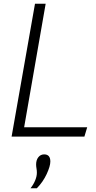

<svg xmlns="http://www.w3.org/2000/svg" viewBox="-20 -730 513 1026"><path d="M42 0 167 -710H224L109 -50H446L431 0ZM143 276Q159 256 168 234Q177 212 177 193Q177 181 175 170Q173 159 173 149Q173 125 185 110Q197 95 216 95Q249 95 249 133Q249 158 229.5 200Q210 242 177 276Z"/></svg>

Font: Livvic Light
Style: Italic
Weight: 300
Italic angle: -10°
Designer: Jacques Le Bailly, Baron von Fonthausen
Version: Version 1.001; ttfautohint (v1.8.2)